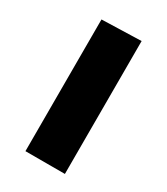

<svg xmlns="http://www.w3.org/2000/svg" viewBox="-135 -567 547 630"><g transform="rotate(30 139.0 -252.0)"><path d="M64.5 0V-499L214 -503.5V0Z"/></g></svg>

Font: Commissioner
Style: Bold
Weight: 700
Designer: Kostas Bartsokas
Foundry: Kostas Bartsokas
Version: Version 1.000; ttfautohint (v1.8.3)